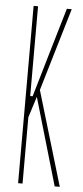

<svg xmlns="http://www.w3.org/2000/svg" viewBox="-56 -831 372 863"><g transform="rotate(5 130.0 -400.0)"><path d="M60 0V-800H80V-613V-395H91L163 -641L210 -800H232L121 -426L248 0H225L110 -394L80 -299V0Z"/></g></svg>

Font: Big Shoulders Display Thin Thin
Style: Regular
Weight: 250
Version: Version 2.002